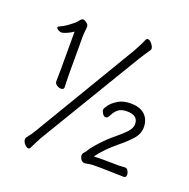

<svg xmlns="http://www.w3.org/2000/svg" viewBox="-133 -854 996 1011"><g transform="rotate(20 365.0 -348.0)"><path d="M477 -641Q485 -655 496 -676Q507 -697 515 -716Q519 -726 527 -726Q538 -726 550 -710.5Q562 -695 562 -684Q562 -682 560 -678Q548 -661 536.5 -642.5Q525 -624 517 -612L174 -42Q166 -28 157.5 -10.5Q149 7 141 23Q138 30 131 30Q121 30 109.5 17Q98 4 98 -9Q98 -17 102 -21Q111 -32 121 -46.5Q131 -61 138 -73ZM201 -336Q201 -330 196 -327Q191 -324 185 -324Q173 -324 161 -332Q149 -340 149 -352V-353Q149 -365 149.5 -387.5Q150 -410 150 -423V-631Q135 -621 121.5 -614.5Q108 -608 94 -604Q92 -603 87 -603Q77 -603 67 -609Q57 -615 57 -621Q57 -626 65 -629Q86 -638 104 -651Q122 -664 138 -677Q143 -681 153 -694Q163 -707 171 -707Q179 -707 191 -698Q203 -689 203 -678Q203 -668 201 -653Q199 -638 199 -621V-428Q199 -412 199.5 -386Q200 -360 201 -338ZM435 2Q423 2 415 -9.5Q407 -21 407 -32Q407 -39 410 -43Q413 -49 416.5 -51.5Q420 -54 422 -58Q437 -84 470.5 -120.5Q504 -157 542 -188Q574 -214 595 -236.5Q616 -259 616 -282Q616 -331 554 -331Q523 -331 506.5 -318.5Q490 -306 478 -283Q475 -276 470 -269.5Q465 -263 457 -263Q447 -263 439 -276Q431 -289 431 -295Q431 -303 445 -322.5Q459 -342 487.5 -359.5Q516 -377 557 -377Q611 -377 638 -351Q665 -325 665 -282Q665 -245 637.5 -214Q610 -183 571 -152Q540 -127 514 -100Q488 -73 470 -48Q486 -49 505.5 -49Q525 -49 536 -49Q556 -49 577.5 -48.5Q599 -48 611 -48Q619 -48 629 -49Q639 -50 644 -50Q655 -50 661.5 -39Q668 -28 668 -17Q668 -1 654 -1Q650 -1 637.5 -1.5Q625 -2 611 -2Q596 -2 574.5 -3Q553 -4 532 -4Q505 -4 490 -4Q475 -4 464.5 -2.5Q454 -1 439 2Z"/></g></svg>

Font: Moon Stars Kai T Light
Style: Regular
Weight: 300
Designer: GuiWonder
Version: Version 1.101